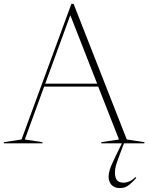

<svg xmlns="http://www.w3.org/2000/svg" viewBox="-28 -745 770 998"><path d="M595.5 55.5Q579 99 574.2 116.8Q569.5 134.5 569.5 152Q569.5 180 580.5 192.2Q591.5 204.5 614 204.5Q629 204.5 644 198.2Q659 192 676 175.5L680.5 180Q659 203.5 644.8 214.8Q630.5 226 619.2 229.2Q608 232.5 594.5 232.5Q567 232.5 551.8 216.2Q536.5 200 536.5 172Q536.5 157.5 542.8 136.8Q549 116 574 64.5L605.5 0H498.5V-6L590.5 -20L482.5 -295H201.5L101 -20L192.5 -6V0H-8V-6L84 -20L343 -725H354.5L631 -20L722.5 -6V0H616.5ZM207 -310H477L337.5 -666Z"/></svg>

Font: Newsreader 72pt ExtraLight
Style: Regular
Weight: 275
Designer: Hugues Gentile
Foundry: Production Type
Version: Version 1.003; ttfautohint (v1.8.3)